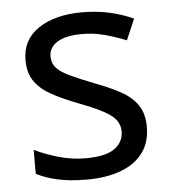

<svg xmlns="http://www.w3.org/2000/svg" viewBox="-45 -587 569 639"><g transform="rotate(-5 239.5 -268.0)"><path d="M434 -148Q434 -96 408 -61Q382 -26 334 -8Q286 10 220 10Q164 10 123.5 1Q83 -8 52 -24V-104Q84 -88 129.5 -74.5Q175 -61 222 -61Q289 -61 319 -82.5Q349 -104 349 -140Q349 -160 338 -176Q327 -192 298.5 -208Q270 -224 217 -244Q165 -264 128 -284Q91 -304 71 -332Q51 -360 51 -404Q51 -472 106.5 -509Q162 -546 252 -546Q301 -546 343.5 -536.5Q386 -527 423 -510L393 -440Q359 -454 322 -464Q285 -474 246 -474Q192 -474 163.5 -456.5Q135 -439 135 -409Q135 -387 148 -371.5Q161 -356 191.5 -341.5Q222 -327 273 -307Q324 -288 360 -268Q396 -248 415 -219.5Q434 -191 434 -148Z"/></g></svg>

Font: hexusinhala05
Style: Book
Weight: 400
Designer: Jelle Bosma - Monotype Design Team
Foundry: Monotype Imaging Inc.
Version: Version 2.003